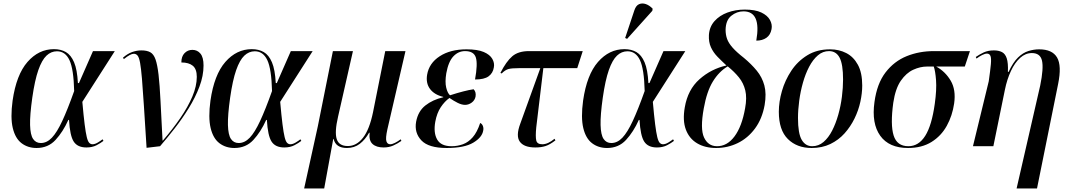

<svg xmlns="http://www.w3.org/2000/svg" viewBox="-20 -824 6004 1082"><path d="M186 10Q137 10 101.5 -17Q66 -44 52 -102.5Q38 -161 51 -257Q72 -403 135 -475Q198 -547 284 -547Q323 -547 351.5 -530.5Q380 -514 397.5 -473Q415 -432 419 -356H425L504 -536H627L444 -250Q451 -171 457 -123.5Q463 -76 469 -51.5Q475 -27 483 -19Q491 -11 501 -11Q515 -11 531.5 -21Q548 -31 558 -39L563 -30Q548 -18 524 -5.5Q500 7 467 7Q417 7 395.5 -26Q374 -59 369 -148H365Q335 -81 293 -35.5Q251 10 186 10ZM210 -18Q244 -18 272.5 -48Q301 -78 331 -142.5Q361 -207 398 -311Q395 -435 371.5 -485Q348 -535 301 -535Q268 -535 242 -510.5Q216 -486 196 -429Q176 -372 162 -274Q148 -175 149.5 -119.5Q151 -64 166.5 -41Q182 -18 210 -18Z M806 9Q797 -132 791 -227Q785 -322 780 -380.5Q775 -439 769.5 -469.5Q764 -500 755.5 -510.5Q747 -521 734 -521Q715 -521 678 -491L673 -499Q698 -521 724 -530.5Q750 -540 777 -540Q808 -540 827 -529.5Q846 -519 856.5 -489Q867 -459 873.5 -403Q880 -347 884.5 -256Q889 -165 896 -32H898Q953 -96 996 -158.5Q1039 -221 1064 -280Q1089 -339 1089 -391Q1089 -435 1066.5 -453.5Q1044 -472 1002 -472Q1002 -506 1020 -524.5Q1038 -543 1064 -543Q1092 -543 1109.5 -522Q1127 -501 1127 -455Q1127 -397 1104 -336Q1081 -275 1044 -215Q1007 -155 964 -100Q921 -45 882 0Z M1301 10Q1252 10 1216.5 -17Q1181 -44 1167 -102.5Q1153 -161 1166 -257Q1187 -403 1250 -475Q1313 -547 1399 -547Q1438 -547 1466.5 -530.5Q1495 -514 1512.5 -473Q1530 -432 1534 -356H1540L1619 -536H1742L1559 -250Q1566 -171 1572 -123.5Q1578 -76 1584 -51.5Q1590 -27 1598 -19Q1606 -11 1616 -11Q1630 -11 1646.5 -21Q1663 -31 1673 -39L1678 -30Q1663 -18 1639 -5.5Q1615 7 1582 7Q1532 7 1510.5 -26Q1489 -59 1484 -148H1480Q1450 -81 1408 -35.5Q1366 10 1301 10ZM1325 -18Q1359 -18 1387.5 -48Q1416 -78 1446 -142.5Q1476 -207 1513 -311Q1510 -435 1486.5 -485Q1463 -535 1416 -535Q1383 -535 1357 -510.5Q1331 -486 1311 -429Q1291 -372 1277 -274Q1263 -175 1264.5 -119.5Q1266 -64 1281.5 -41Q1297 -18 1325 -18Z M1694 238 1771 -112 1856 -536H1969L1885 -166Q1865 -80 1877.5 -40.5Q1890 -1 1940 -1Q1989 -1 2025.5 -47.5Q2062 -94 2082 -191L2151 -536H2265L2163 -95Q2152 -45 2157.5 -28Q2163 -11 2179 -11Q2190 -11 2206 -19Q2222 -27 2238 -39L2242 -30Q2221 -15 2196.5 -4Q2172 7 2142 7Q2101 7 2079.5 -12.5Q2058 -32 2063 -76H2060Q2038 -37 2007.5 -13.5Q1977 10 1935 10Q1872 10 1860 -41H1858L1807 238Z M2497 10Q2395 10 2354.5 -33Q2314 -76 2325 -138Q2336 -197 2377 -229.5Q2418 -262 2478 -276V-278Q2428 -290 2403.5 -322.5Q2379 -355 2387 -403Q2398 -468 2458 -507Q2518 -546 2609 -546Q2671 -546 2706 -531Q2741 -516 2754.5 -492Q2768 -468 2763 -444Q2758 -412 2733.5 -394Q2709 -376 2657 -376Q2673 -464 2661.5 -500Q2650 -536 2601 -536Q2563 -536 2535 -506.5Q2507 -477 2495 -411Q2487 -362 2494.5 -330.5Q2502 -299 2516 -287Q2600 -314 2649 -321Q2664 -306 2660 -280Q2656 -259 2638.5 -246Q2621 -233 2601 -233Q2582 -233 2559 -244.5Q2536 -256 2513 -272Q2486 -253 2464 -220Q2442 -187 2433 -138Q2422 -76 2443.5 -38Q2465 0 2525 0Q2558 0 2588.5 -11Q2619 -22 2644 -50.5Q2669 -79 2686 -131Q2697 -126 2701.5 -113.5Q2706 -101 2703 -88Q2697 -50 2647 -20Q2597 10 2497 10Z M2997 7Q2933 7 2909.5 -25.5Q2886 -58 2912 -127L3025 -440H2907Q2864 -440 2845.5 -435Q2827 -430 2807 -410L2800 -413Q2833 -478 2867 -507Q2901 -536 2961 -536H3264L3233 -440H3042L3002 -106Q2997 -54 3002 -32.5Q3007 -11 3036 -11Q3068 -11 3105 -42L3110 -33Q3079 -9 3054.5 -1Q3030 7 2997 7Z M3401 10Q3352 10 3316.5 -17Q3281 -44 3267 -102.5Q3253 -161 3266 -257Q3287 -403 3350 -475Q3413 -547 3499 -547Q3538 -547 3566.5 -530.5Q3595 -514 3612.5 -473Q3630 -432 3634 -356H3640L3719 -536H3842L3659 -250Q3666 -171 3672 -123.5Q3678 -76 3684 -51.5Q3690 -27 3698 -19Q3706 -11 3716 -11Q3730 -11 3746.5 -21Q3763 -31 3773 -39L3778 -30Q3763 -18 3739 -5.5Q3715 7 3682 7Q3632 7 3610.5 -26Q3589 -59 3584 -148H3580Q3550 -81 3508 -35.5Q3466 10 3401 10ZM3425 -18Q3459 -18 3487.5 -48Q3516 -78 3546 -142.5Q3576 -207 3613 -311Q3610 -435 3586.5 -485Q3563 -535 3516 -535Q3483 -535 3457 -510.5Q3431 -486 3411 -429Q3391 -372 3377 -274Q3363 -175 3364.5 -119.5Q3366 -64 3381.5 -41Q3397 -18 3425 -18ZM3514 -605 3503 -610 3555 -766Q3564 -793 3581.5 -800.5Q3599 -808 3619.5 -801Q3640 -794 3658 -775L3656 -763Z M4016 10Q3953 10 3908.5 -16.5Q3864 -43 3845 -94Q3826 -145 3839 -219Q3856 -319 3922 -377.5Q3988 -436 4074 -455Q4047 -480 4023.5 -504Q4000 -528 3986.5 -557.5Q3973 -587 3975 -627Q3978 -673 4006.5 -705Q4035 -737 4080 -753.5Q4125 -770 4177 -770Q4236 -770 4270.5 -753.5Q4305 -737 4319 -711.5Q4333 -686 4328 -660Q4322 -627 4299 -611Q4276 -595 4242 -595Q4271 -760 4170 -760Q4132 -760 4101 -735Q4070 -710 4069 -656Q4069 -628 4077.5 -604.5Q4086 -581 4108.5 -555.5Q4131 -530 4172 -498Q4214 -463 4244.5 -426Q4275 -389 4287.5 -342.5Q4300 -296 4289 -232Q4275 -154 4234.5 -99.5Q4194 -45 4137 -17.5Q4080 10 4016 10ZM4019 0Q4077 1 4119 -55Q4161 -111 4179 -214Q4190 -273 4180 -314.5Q4170 -356 4144 -388Q4118 -420 4081 -450Q4032 -421 3997.5 -365Q3963 -309 3946 -213Q3925 -98 3947.5 -49.5Q3970 -1 4019 0Z M4554 10Q4471 10 4420 -40.5Q4369 -91 4369 -194Q4369 -250 4386.5 -311Q4404 -372 4439.5 -425.5Q4475 -479 4529.5 -512.5Q4584 -546 4658 -546Q4708 -546 4749 -525Q4790 -504 4814.5 -459Q4839 -414 4839 -342Q4839 -299 4828.5 -250.5Q4818 -202 4795.5 -156Q4773 -110 4739.5 -72.5Q4706 -35 4659.5 -12.5Q4613 10 4554 10ZM4557 0Q4593 0 4621 -24Q4649 -48 4669.5 -88Q4690 -128 4704 -177.5Q4718 -227 4724.5 -278.5Q4731 -330 4731 -376Q4731 -462 4711.5 -499Q4692 -536 4652 -536Q4617 -536 4589 -512Q4561 -488 4540 -448Q4519 -408 4505 -358.5Q4491 -309 4484 -257Q4477 -205 4477 -159Q4477 -72 4498 -36Q4519 0 4557 0Z M5097 10Q4990 10 4940.5 -59Q4891 -128 4908 -249Q4922 -353 4970.5 -416Q5019 -479 5089.5 -507.5Q5160 -536 5243 -536H5446L5417 -449H5256Q5307 -421 5337.5 -369.5Q5368 -318 5357 -241Q5347 -172 5315.5 -115Q5284 -58 5229.5 -24Q5175 10 5097 10ZM5099 0Q5157 0 5194 -58.5Q5231 -117 5248 -240Q5259 -319 5255 -372Q5251 -425 5242 -449H5204Q5166 -449 5126.5 -431Q5087 -413 5056.5 -369Q5026 -325 5014 -245Q4997 -121 5016 -60.5Q5035 0 5099 0Z M5709 238 5842 -342Q5862 -440 5852 -482.5Q5842 -525 5795 -525Q5759 -525 5729 -498Q5699 -471 5677 -424Q5655 -377 5643 -318L5578 0H5463L5552 -366Q5561 -429 5564 -462.5Q5567 -496 5561.5 -509Q5556 -522 5542 -522Q5531 -522 5515 -514Q5499 -506 5483 -494L5479 -503Q5499 -517 5523.5 -528.5Q5548 -540 5581 -540Q5608 -540 5626.5 -530.5Q5645 -521 5653.5 -495Q5662 -469 5660 -419H5664Q5689 -473 5717 -500Q5745 -527 5775.5 -536.5Q5806 -546 5836 -546Q5910 -546 5937 -500Q5964 -454 5943 -351L5824 238Z"/></svg>

Font: Noto Serif Display SemiCondensed Medium
Style: Italic
Weight: 500
Width: 4
Italic angle: -12°
Designer: Monotype Design Team
Foundry: Monotype Imaging Inc.
Version: Version 2.009